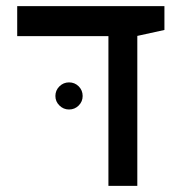

<svg xmlns="http://www.w3.org/2000/svg" viewBox="-20 -606 626 626"><path d="M333.5 0V-585.9H427.7V0ZM36.1 -488.3V-585.9H516.1V-508.3L424.8 -488.3ZM205.1 -249Q187 -249 173.8 -262Q160.6 -274.9 160.6 -293Q160.6 -311.5 173.8 -324.5Q187 -337.4 205.1 -337.4Q223.6 -337.4 236.6 -324.5Q249.5 -311.5 249.5 -293Q249.5 -274.9 236.6 -262Q223.6 -249 205.1 -249Z"/></svg>

Font: Cascadia Mono
Style: Regular
Weight: 400
Monospace: yes
Designer: Aaron Bell
Foundry: Saja Typeworks
Version: Version 2404.023